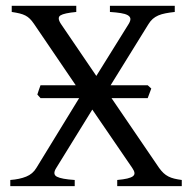

<svg xmlns="http://www.w3.org/2000/svg" viewBox="-20 -635 655 655"><path d="M483.9 -300.3H360.4L522.9 -62Q530.3 -51.8 537.8 -44.7Q545.4 -37.6 554.4 -33Q563.5 -28.3 574.7 -25.6Q585.9 -22.9 600.1 -21V0H379.9V-21Q401.4 -22.9 414.6 -26.1Q427.7 -29.3 433.6 -33.9Q439.5 -38.6 438.7 -45.4Q438 -52.2 431.2 -62L294.9 -261.2L171.9 -62Q158.2 -40.5 174.1 -32.2Q189.9 -23.9 234.9 -21V0H15.1V-21Q46.9 -23.4 69.3 -32.5Q91.8 -41.5 104 -62L250 -300.3H118.2L107.4 -312.5Q109.9 -319.8 112.5 -328.1Q115.2 -336.4 118.2 -344.2H238.3L96.2 -553.2Q88.9 -564 82 -570.8Q75.2 -577.6 66.7 -582Q58.1 -586.4 47.1 -589.1Q36.1 -591.8 20 -594.2V-615.2H240.2V-594.2Q198.7 -590.3 186.3 -582.5Q173.8 -574.7 188 -553.2L308.6 -376L418.9 -553.2Q425.8 -564.5 424.8 -571.5Q423.8 -578.6 415.5 -583.3Q407.2 -587.9 392.1 -590.3Q377 -592.8 355 -594.2V-615.2H576.2V-594.2Q558.6 -592.3 544.7 -589.6Q530.8 -586.9 520 -582.3Q509.3 -577.6 501.2 -570.6Q493.2 -563.5 486.8 -553.2L357.4 -344.2H483.9L496.1 -333Z"/></svg>

Font: Noto Serif Devanagari
Style: Bold
Weight: 700
Designer: Monotype Design Team
Foundry: Monotype Imaging Inc.
Version: Version 1.01